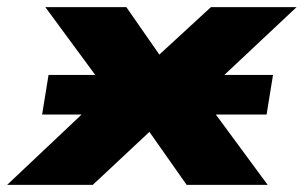

<svg xmlns="http://www.w3.org/2000/svg" viewBox="-68 -518 851 538"><path d="M-48 0 275 -305 274 -206 59 -498H286L398 -337H348L523 -498H763L451 -205L458 -304L682 0H455L332 -175H379L192 0ZM50 -197 68 -308H697L679 -197Z"/></svg>

Font: Nunito Sans 10pt Expanded Black
Style: Italic
Weight: 900
Width: 7
Italic angle: -9°
Designer: Vernon Adams
Foundry: Vernon Adams
Version: Version 3.101;gftools[0.9.27]